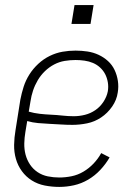

<svg xmlns="http://www.w3.org/2000/svg" viewBox="-20 -727 540 755"><path d="M213 8Q184 8 156 2.5Q128 -3 105 -17.5Q82 -32 66 -54Q50 -76 42.5 -102.5Q35 -129 35.5 -157.5Q36 -186 41 -215L60 -335Q65 -361 73 -386Q81 -411 95.5 -434Q110 -457 130.5 -476Q151 -495 175.5 -507Q200 -519 225.5 -523.5Q251 -528 277 -528Q301 -528 324 -524.5Q347 -521 367.5 -511.5Q388 -502 404.5 -487Q421 -472 430.5 -452Q440 -432 443.5 -409Q447 -386 443 -363Q439 -334 421 -308Q403 -282 377.5 -265Q352 -248 322.5 -242Q293 -236 265 -236Q242 -236 219.5 -237.5Q197 -239 174.5 -240Q152 -241 130 -243Q108 -245 87 -251L80 -209Q76 -186 75.5 -163Q75 -140 80.5 -119Q86 -98 98 -80Q110 -62 128 -50Q146 -38 168 -33.5Q190 -29 213 -29Q237 -29 261.5 -34Q286 -39 308 -52Q330 -65 348 -84Q366 -103 378 -125L411 -108Q396 -82 374.5 -59Q353 -36 326.5 -20.5Q300 -5 271 1.5Q242 8 213 8ZM270 -270Q292 -270 314 -275.5Q336 -281 355 -294Q374 -307 387 -327Q400 -347 404 -368Q407 -386 404 -403.5Q401 -421 393.5 -435.5Q386 -450 373.5 -461.5Q361 -473 345.5 -479.5Q330 -486 312.5 -488.5Q295 -491 277 -491Q256 -491 234.5 -487.5Q213 -484 193 -473.5Q173 -463 156.5 -447Q140 -431 128.5 -411.5Q117 -392 110 -371Q103 -350 100 -329L93 -288Q114 -282 136 -279.5Q158 -277 180.5 -276Q203 -275 225.5 -272.5Q248 -270 270 -270ZM261 -633 273 -707H348L336 -633Z"/></svg>

Font: Iosevka SS04 Extralight
Style: Italic
Weight: 200
Italic angle: -9°
Monospace: yes
Designer: Belleve Invis
Foundry: Belleve Invis
Version: Version 19.0.0; ttfautohint (v1.8.4)